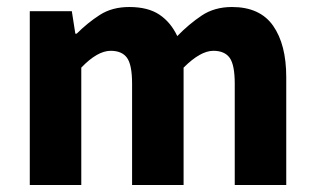

<svg xmlns="http://www.w3.org/2000/svg" viewBox="-20 -528 897 548"><path d="M65 0V-496H185L195 -432H199Q230 -463 265 -485.5Q300 -508 349 -508Q402 -508 434.5 -486.5Q467 -465 486 -425Q519 -459 555.5 -483.5Q592 -508 642 -508Q722 -508 759.5 -454.5Q797 -401 797 -308V0H650V-289Q650 -343 635.5 -363Q621 -383 589 -383Q552 -383 504 -335V0H357V-289Q357 -343 342.5 -363Q328 -383 296 -383Q258 -383 212 -335V0Z"/></svg>

Font: TT Toshiba Sans
Style: Bold
Weight: 700
Designer: Paul D. Hunt
Foundry: Toshiba Corporation
Version: Version 2.020;PS 2.000;hotconv 1.0.86;makeotf.lib2.5.63406